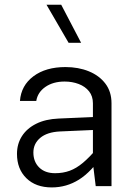

<svg xmlns="http://www.w3.org/2000/svg" viewBox="-20 -797 585 822"><path d="M457.4 -354.8Q457.4 -404.5 431.2 -439Q405 -473.5 360.4 -491.7Q315.7 -509.9 260.2 -509.9Q176 -509.9 123.2 -470.5Q70.4 -431 65.4 -365H135.3Q141.4 -402.1 174.5 -425Q207.6 -447.9 256.6 -447.9Q289.4 -447.9 317.1 -437.3Q344.7 -426.8 361.3 -406Q377.8 -385.1 377.8 -354.8V-97.6L389.8 0H457.4ZM420.8 -135.7 394.8 -161.1Q362.7 -123.1 334.7 -99.7Q306.7 -76.3 278.3 -65.9Q250 -55.5 215.9 -55.5Q172.5 -55.5 147.7 -80.1Q122.9 -104.7 122.9 -144.2Q122.9 -182 152.2 -206.7Q181.6 -231.5 236.4 -234.2L413 -242V-297.4L231.5 -289.5Q175 -287.2 135 -267.2Q95.1 -247.3 73.9 -214.1Q52.7 -180.8 52.7 -138.1Q52.7 -73.6 92.9 -34.1Q133.1 5.4 201.6 5.4Q264.8 5.4 318.1 -28Q371.3 -61.4 420.8 -135.7ZM327.2 -613.9 242.1 -776.7H179.1L273.6 -613.9Z"/></svg>

Font: Estedad-FD VF
Style: Regular
Weight: 100
Designer: Amin Abedi
Version: Version 7.3